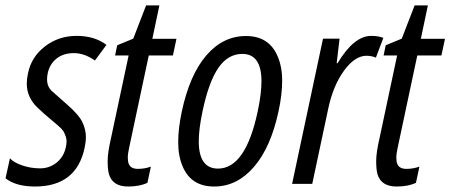

<svg xmlns="http://www.w3.org/2000/svg" viewBox="-39 -677 1658 707"><path d="M169.9 -78.6Q203.6 -106.4 206.1 -155.3Q206.5 -165.5 202.9 -174.8Q199.2 -184.1 197 -189.5Q194.8 -194.8 186.5 -203.6Q174.8 -215.3 149.2 -236.3Q123.5 -257.3 98.6 -281.2Q59.6 -318.8 59.6 -369.1Q59.6 -386.7 64 -406.7Q76.2 -467.3 126.5 -506.1Q176.8 -544.9 243.2 -544.9Q309.6 -544.9 353 -511.7L310.5 -454.1Q272 -481.4 232.9 -481.4Q193.8 -481.4 168.7 -460.9Q143.6 -440.4 136.7 -407.2Q134.3 -395.5 134.3 -385.3Q134.3 -357.9 151.9 -341.8L205.6 -294.4Q251.5 -254.4 264.2 -227.5Q277.3 -199.7 277.3 -172.9Q277.3 -154.8 272.5 -132.3Q242.2 9.8 89.8 9.8Q19.5 9.8 -18.6 -20.5L-2.4 -94.2Q10.7 -79.1 42.2 -68.1Q73.7 -57.1 108.6 -57.1Q143.6 -57.1 169.9 -78.6Z M437 -135.3Q431.6 -111.3 431.6 -96.7Q431.6 -82 435.1 -73.7Q442.4 -55.2 468.5 -55.2Q494.6 -55.2 516.6 -63.5L503.9 -3.9Q475.6 9.8 432.6 9.8Q376 9.8 362.3 -35.2Q357.4 -52.7 357.4 -84Q357.4 -115.2 370.1 -169.9L434.6 -472.7H384.8L392.6 -510.3L451.7 -534.7L499 -657.2H547.9L522 -534.2H610.8L597.7 -472.7H508.8Z M982.9 -470.7Q1000 -431.6 1000 -380.1Q1000 -328.6 986.8 -268.1Q958.5 -134.8 896.2 -62.5Q834 9.8 749.8 9.8Q665.5 9.8 634.3 -62.5Q617.2 -101.1 617.2 -152.8Q617.2 -204.6 630.4 -266.1Q659.2 -401.4 720.7 -472.9Q782.2 -544.4 866.7 -544.4Q951.2 -544.4 982.9 -470.7ZM692.9 -156.7Q692.9 -56.2 763.7 -56.2Q865.7 -56.2 910.2 -268.1Q923.8 -332.5 923.8 -377.4Q923.8 -478.5 853.5 -478.5Q800.3 -478.5 764.9 -426.8Q729.5 -375 707 -268.1Q692.9 -202.1 692.9 -156.7Z M1328.1 -544.9Q1353.5 -544.9 1372.6 -537.6L1345.2 -464.8Q1329.1 -471.7 1310.5 -471.7Q1268.1 -471.7 1228.3 -417.5Q1188.5 -363.3 1170.4 -280.3L1110.8 0H1036.6L1150.4 -534.7H1211.4L1200.7 -444.3H1204.1Q1264.2 -544.9 1328.1 -544.9Z M1425.8 -135.3Q1420.4 -111.3 1420.4 -96.7Q1420.4 -82 1423.8 -73.7Q1431.2 -55.2 1457.3 -55.2Q1483.4 -55.2 1505.4 -63.5L1492.7 -3.9Q1464.4 9.8 1421.4 9.8Q1364.7 9.8 1351.1 -35.2Q1346.2 -52.7 1346.2 -84Q1346.2 -115.2 1358.9 -169.9L1423.3 -472.7H1373.5L1381.3 -510.3L1440.4 -534.7L1487.8 -657.2H1536.6L1510.7 -534.2H1599.6L1586.4 -472.7H1497.6Z"/></svg>

Font: Open Sans Hebrew Condensed
Style: Italic
Weight: 400
Width: 3
Italic angle: -12°
Foundry: Ascender Corporation, Yanek Iontef
Version: Version 2.001;PS 002.001;hotconv 1.0.70;makeotf.lib2.5.58329